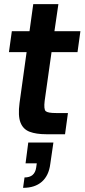

<svg xmlns="http://www.w3.org/2000/svg" viewBox="-20 -646 407 924"><path d="M202 0Q154 0 122.5 -12Q91 -24 78.5 -56.5Q66 -89 74 -150L108 -395H23L37 -496H122L140 -626H261L242 -496H367L353 -395H228L195 -161Q190 -120 200 -111Q210 -102 250 -102H307L293 0ZM91 258 98 208Q147 208 154 161L157 140H103L116 40H237L222 143Q215 199 181.5 228.5Q148 258 91 258Z"/></svg>

Font: Host Grotesk SemiBold
Style: Italic
Weight: 600
Italic angle: -8°
Designer: Doğukan Karapınar based on Poppins by Indian Type Foundry, Jonny Pinhorn
Foundry: Element Type
Version: Version 1.001; ttfautohint (v1.8.4.7-5d5b)